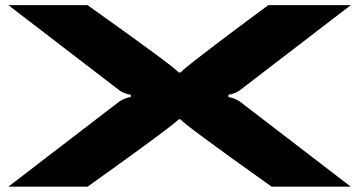

<svg xmlns="http://www.w3.org/2000/svg" viewBox="-20 -720 1385 740"><path d="M860.4 -355V-345.7Q868.2 -345.7 882.3 -340.1Q896.5 -334.5 903.8 -329.1L1332 -0.5H1026.9Q676.8 -249.5 676.8 -259.8H667.5Q667.5 -255.4 579.8 -190.4Q492.2 -125.5 404.8 -63L317.4 -0.5H12.2L440.4 -329.1Q447.8 -334.5 461.9 -340.1Q476.1 -345.7 483.9 -345.7V-355Q476.1 -355 461.7 -360.6Q447.3 -366.2 440.4 -371.6L12.2 -700.2H317.4Q667.5 -451.2 667.5 -440.9H676.8Q676.8 -445.3 761.2 -510.3Q845.7 -575.2 929.7 -637.7L1014.2 -700.2H1332L903.8 -371.6Q896.5 -366.2 882.3 -360.6Q868.2 -355 860.4 -355Z"/></svg>

Font: Donpoligrafbum
Style: Bold
Weight: 700
Designer: Sasha Pavljenko
Version: Version 1.002;Fontself Maker 3.5.8